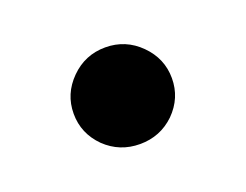

<svg xmlns="http://www.w3.org/2000/svg" viewBox="-46 -243 433 338"><g transform="rotate(-20 170.0 -74.5)"><path d="M105 -10Q78 -37 78 -74Q78 -111 105 -138Q132 -165 170 -165Q208 -165 235 -138Q262 -111 262 -74Q262 -37 235 -10Q208 16 170 16Q132 16 105 -10Z"/></g></svg>

Font: Source Han Serif CN Heavy
Style: Regular
Weight: 900
Designer: Ryoko NISHIZUKA  (kana & ideographs); Frank Grießhammer (Latin, Greek & Cyrillic); Wenlong ZHANG  (bopomofo); Sandoll Co
Foundry: Adobe Systems Incorporated
Version: Version 1.000;PS 1;hotconv 16.6.53;makeotf.lib2.5.65590